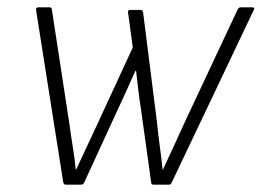

<svg xmlns="http://www.w3.org/2000/svg" viewBox="-20 -502 711 522"><path d="M158 0Q154 0 152 -6L78 -475Q78 -482 83 -482H115Q121 -482 121 -476L169 -163Q173 -133 178 -102Q183 -71 186 -41H187Q201 -71 215.5 -102Q230 -133 244 -163L341 -373L328 -469Q328 -475 334 -475H362Q368 -475 369 -469L407 -168Q410 -136 414.5 -104Q419 -72 422 -41H423Q438 -73 452.5 -104.5Q467 -136 481 -167L626 -476Q628 -480 630 -481Q632 -482 634 -482H666Q670 -482 671 -480Q672 -478 670 -475L447 -6Q445 -3 444 -1.5Q443 0 440 0H397Q391 0 391 -6L363 -207Q359 -232 356 -257.5Q353 -283 350 -309H348Q336 -283 324.5 -257Q313 -231 301 -206L209 -6Q206 0 201 0Z"/></svg>

Font: Sofia Sans Semi Condensed ExtraLight
Style: Italic
Weight: 250
Italic angle: -9°
Version: Version 4.100